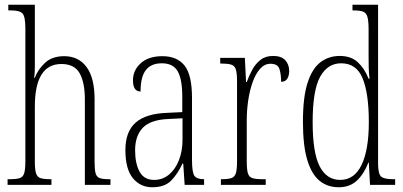

<svg xmlns="http://www.w3.org/2000/svg" viewBox="-20 -780 1701 810"><path d="M12 0V-24H21Q49 -24 63 -28.5Q77 -33 82 -49Q87 -65 87 -100V-661Q87 -710 75 -723Q63 -736 29 -736H15V-760H127V-503Q127 -490 126.5 -477Q126 -464 124 -452H127Q140 -487 170 -515Q200 -543 251 -543Q311 -543 345 -497.5Q379 -452 379 -361V-98Q379 -66 383 -50Q387 -34 400 -29Q413 -24 439 -24H446V0H338V-360Q338 -432 316 -471Q294 -510 239 -510Q127 -510 127 -330V-99Q127 -65 132 -49Q137 -33 151 -28.5Q165 -24 193 -24H197V0Z M622 10Q572 10 540.5 -28.5Q509 -67 509 -147Q509 -225 552.5 -263Q596 -301 686 -304L749 -307V-371Q749 -446 729.5 -479.5Q710 -513 663 -513Q617 -513 595 -484Q573 -455 573 -394Q541 -394 541 -441Q541 -484 574 -513.5Q607 -543 665 -543Q727 -543 758.5 -503.5Q790 -464 790 -367V-105Q790 -52 800.5 -38Q811 -24 839 -24H841V0H759L753 -90H750Q730 -47 702.5 -18.5Q675 10 622 10ZM630 -21Q666 -21 693 -43.5Q720 -66 735 -104.5Q750 -143 750 -191V-281L691 -278Q615 -275 582.5 -241Q550 -207 550 -146Q550 -90 569 -55.5Q588 -21 630 -21Z M912 0V-24H914Q941 -24 955.5 -28.5Q970 -33 975 -49Q980 -65 980 -100V-437Q980 -471 975 -487Q970 -503 955 -507.5Q940 -512 912 -512H909V-536H1013L1018 -434H1021Q1030 -459 1043.5 -484.5Q1057 -510 1078.5 -527Q1100 -544 1132 -544Q1167 -544 1183.5 -526Q1200 -508 1200 -480Q1200 -461 1192 -448Q1184 -435 1166 -435Q1166 -466 1159 -488.5Q1152 -511 1121 -511Q1096 -511 1077 -489.5Q1058 -468 1045.5 -432.5Q1033 -397 1027 -355.5Q1021 -314 1021 -274V-99Q1021 -64 1026 -48.5Q1031 -33 1045 -28.5Q1059 -24 1088 -24H1101V0Z M1409 10Q1362 10 1328.5 -17Q1295 -44 1276.5 -104.5Q1258 -165 1258 -267Q1258 -370 1277.5 -430.5Q1297 -491 1332 -517.5Q1367 -544 1413 -544Q1461 -544 1489.5 -517.5Q1518 -491 1535 -448H1539Q1536 -471 1535.5 -496Q1535 -521 1535 -548V-655Q1535 -692 1530 -709Q1525 -726 1511.5 -731Q1498 -736 1472 -736H1467V-760H1575V-91Q1575 -47 1587.5 -35.5Q1600 -24 1638 -24H1647V0H1541L1536 -94H1534Q1516 -47 1486 -18.5Q1456 10 1409 10ZM1415 -21Q1475 -21 1505.5 -84.5Q1536 -148 1536 -265Q1536 -385 1510 -449Q1484 -513 1419 -513Q1362 -513 1330.5 -456Q1299 -399 1299 -265Q1299 -136 1328.5 -78.5Q1358 -21 1415 -21Z"/></svg>

Font: Noto Serif Bengali ExtraCondensed ExtraLight
Style: Regular
Weight: 200
Width: 2
Designer: Juan Bruce, Universal Thirst, Indian Type Foundry and the Monotype Design Team.
Foundry: Monotype Imaging Inc.
Version: Version 2.003; ttfautohint (v1.8.4.7-5d5b)